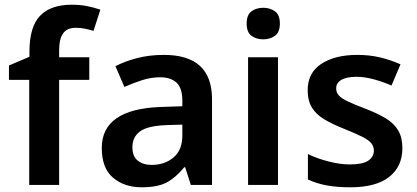

<svg xmlns="http://www.w3.org/2000/svg" viewBox="-20 -785 1771 815"><path d="M359 -446H231V0H104V-446H18V-507L105 -544V-566Q105 -671 150 -718Q195 -765 285 -765Q320 -765 350 -759Q380 -753 406 -744L377 -654Q361 -659 341.5 -663Q322 -667 301 -667Q265 -667 248 -643.5Q231 -620 231 -570V-542H359Z M676 -552Q880 -552 880 -364V0H790L766 -75H762Q726 -31 687.5 -10.5Q649 10 581 10Q508 10 460 -30.5Q412 -71 412 -157Q412 -322 663 -331L754 -334V-357Q754 -412 729 -434.5Q704 -457 660 -457Q621 -457 582.5 -444.5Q544 -432 508 -416L470 -504Q510 -525 562.5 -538.5Q615 -552 676 -552ZM688 -254Q606 -251 574 -227Q542 -203 542 -160Q542 -121 565 -103Q588 -85 624 -85Q679 -85 716.5 -116.5Q754 -148 754 -210V-256Z M1098 -752Q1126 -752 1147 -737Q1168 -722 1168 -685Q1168 -648 1147 -633Q1126 -618 1098 -618Q1068 -618 1047.5 -633Q1027 -648 1027 -685Q1027 -722 1047.5 -737Q1068 -752 1098 -752ZM1160 -542V0H1033V-542Z M1688 -156Q1688 -78 1632 -34Q1576 10 1467 10Q1409 10 1366.5 2Q1324 -6 1287 -23V-131Q1326 -112 1375 -99.5Q1424 -87 1465 -87Q1519 -87 1543 -103Q1567 -119 1567 -146Q1567 -163 1556.5 -176.5Q1546 -190 1518.5 -204Q1491 -218 1441 -238Q1391 -258 1356.5 -278.5Q1322 -299 1304 -328.5Q1286 -358 1286 -402Q1286 -476 1344 -514Q1402 -552 1497 -552Q1548 -552 1592.5 -541.5Q1637 -531 1680 -512L1642 -422Q1605 -438 1566 -448.5Q1527 -459 1494 -459Q1451 -459 1429 -446Q1407 -433 1407 -410Q1407 -392 1418.5 -379.5Q1430 -367 1457.5 -354Q1485 -341 1535 -322Q1584 -303 1618.5 -282Q1653 -261 1670.5 -231Q1688 -201 1688 -156Z"/></svg>

Font: Noto Sans Lao Looped SemiBold
Style: Regular
Weight: 600
Designer: Mark Frömberg, Ben Mitchell
Foundry: The Fontpad Ltd
Version: Version 1.002; ttfautohint (v1.8.4.7-5d5b)